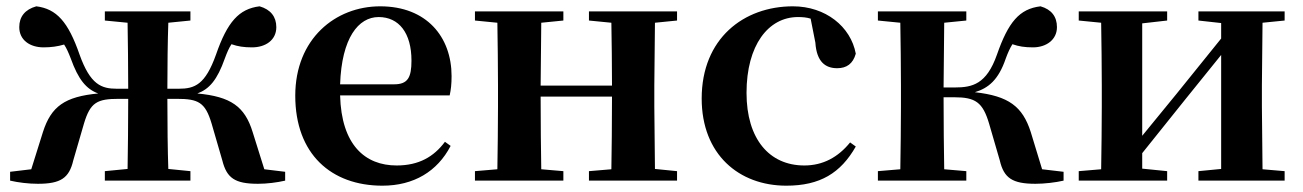

<svg xmlns="http://www.w3.org/2000/svg" viewBox="-20 -572 4126 608"><path d="M312 -507 384 -500C385 -444 386 -359 386 -291H350C301 -291 266 -304 232 -399C196 -503 159 -544 95 -552C59 -542 41 -519 41 -486C41 -445 75 -422 118 -422C142 -422 163 -425 183 -431C191 -419 197 -405 204 -387C228 -320 253 -290 291 -276C185 -266 142 -235 116 -154L79 -36L12 -28V0C38 6 70 10 100 10C172 10 199 -8 212 -64L246 -181C266 -248 288 -259 356 -259H386C386 -180 385 -93 384 -37L312 -30V0H583V-30L513 -37C511 -93 510 -180 510 -259H540C608 -259 630 -248 650 -181L684 -64C698 -8 724 10 797 10C825 10 857 6 883 0V-28L817 -36L780 -154C755 -235 711 -266 605 -276C643 -290 668 -319 692 -387C699 -406 705 -420 713 -432C733 -425 752 -422 778 -422C821 -422 855 -445 855 -486C855 -519 837 -542 802 -552C737 -544 700 -503 664 -399C630 -304 597 -291 546 -291H510C510 -359 511 -444 513 -500L583 -507V-536H312Z M1191 16C1290 16 1365 -29 1407 -110L1389 -123C1354 -76 1307 -48 1236 -48C1136 -48 1061 -113 1057 -270H1404C1408 -288 1410 -306 1410 -331C1410 -455 1331 -552 1184 -552C1042 -552 915 -449 915 -269C915 -84 1029 16 1191 16ZM1057 -305C1062 -452 1115 -518 1179 -518C1243 -518 1283 -468 1283 -380C1283 -326 1271 -305 1228 -305Z M1845 -507 1916 -500C1917 -445 1918 -363 1918 -301H1692L1694 -500L1764 -507V-536H1484V-507L1555 -500C1556 -442 1557 -357 1557 -301V-235C1557 -179 1556 -94 1555 -36L1484 -30V0H1764V-30L1694 -36C1693 -94 1692 -182 1692 -266H1918C1918 -182 1917 -94 1916 -36L1845 -30V0H2124V-30L2054 -37L2052 -235V-301L2054 -500L2124 -507V-536H1845Z M2470 16C2577 16 2642 -24 2690 -108L2672 -121C2634 -74 2586 -48 2527 -48C2416 -48 2344 -132 2344 -278C2344 -429 2413 -518 2507 -518C2521 -518 2534 -517 2547 -513L2562 -437C2566 -376 2594 -356 2631 -356C2661 -356 2681 -370 2690 -402C2674 -488 2594 -552 2491 -552C2335 -552 2202 -450 2202 -260C2202 -83 2320 16 2470 16Z M3146 -64C3159 -8 3186 10 3259 10C3287 10 3322 6 3348 0V-28L3280 -36L3244 -154C3218 -235 3174 -268 3067 -280C3110 -293 3142 -319 3165 -387C3172 -406 3178 -419 3186 -432C3206 -425 3225 -422 3251 -422C3293 -422 3327 -446 3327 -486C3327 -519 3310 -542 3275 -552C3208 -544 3173 -502 3137 -399C3104 -305 3059 -295 3003 -295H2968L2970 -500L3040 -507V-536H2760V-507L2831 -500C2832 -442 2833 -357 2833 -301V-235C2833 -179 2832 -94 2831 -36L2760 -30V0H3040V-30L2970 -36C2969 -94 2968 -182 2968 -264H3002C3069 -264 3092 -248 3112 -181Z M3775 -507 3847 -499V-450L3705 -274L3597 -142V-498L3676 -507V-536H3396V-507L3467 -500C3468 -442 3469 -357 3469 -301V-235C3469 -179 3468 -94 3467 -36L3396 -30V0H3676V-30L3597 -38V-87L3734 -258L3847 -398V-37L3775 -30V0H4048V-30L3978 -36L3976 -235V-301L3978 -500L4048 -507V-536H3775Z"/></svg>

Font: Noto Serif CJK TC
Style: Bold
Weight: 700
Designer: Ryoko NISHIZUKA 西塚涼子 (kana & ideographs); Frank Grießhammer (Latin, Greek & Cyrillic); Wenlong ZHANG 张文龙 (bopomofo); San
Foundry: Adobe
Version: Version 2.001;hotconv 1.1.0;makeotfexe 2.6.0